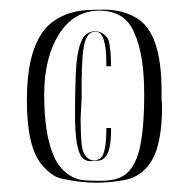

<svg xmlns="http://www.w3.org/2000/svg" viewBox="-20 -738 395 401"><path d="M36.1 -529.3C36.1 -461.9 46.9 -416 69.3 -391.6C84 -375 97.7 -366.2 112.3 -364.3C134.8 -359.4 158.2 -356.4 180.7 -356.4C201.2 -356.4 221.7 -358.4 241.2 -362.3C277.3 -369.1 297.9 -397.5 306.6 -423.8C314.5 -448.2 318.4 -478.5 318.4 -512.7C318.4 -518.6 318.4 -524.4 317.4 -531.2V-548.8C317.4 -629.9 299.8 -679.7 265.6 -700.2C246.1 -711.9 223.6 -717.8 197.3 -717.8C170.9 -717.8 151.4 -716.8 138.7 -713.9C114.3 -709 83 -694.3 66.4 -667C45.9 -635.7 36.1 -589.8 36.1 -529.3ZM72.3 -540C72.3 -592.8 83 -634.8 103.5 -667C124 -699.2 152.3 -715.8 187.5 -715.8C223.6 -715.8 248 -700.2 260.7 -668.9C274.4 -638.7 281.2 -595.7 281.2 -542C281.2 -488.3 277.3 -449.2 270.5 -422.9C255.9 -371.1 230.5 -360.4 188.5 -360.4C168 -360.4 153.3 -361.3 144.5 -363.3C126 -368.2 103.5 -384.8 92.8 -411.1C79.1 -441.4 72.3 -484.4 72.3 -540ZM139.6 -605.5C143.6 -643.6 152.3 -662.1 161.1 -667C178.7 -679.7 200.2 -669.9 207 -653.3C210 -641.6 211.9 -624 211.9 -599.6H202.1V-606.4C202.1 -650.4 194.3 -671.9 179.7 -671.9C152.3 -671.9 150.4 -631.8 150.4 -530.3L148.4 -491.2C148.4 -450.2 150.4 -425.8 155.3 -418C167 -397.5 181.6 -402.3 189.5 -407.2C198.2 -414.1 202.1 -434.6 202.1 -470.7H211.9V-463.9C211.9 -423.8 203.1 -403.3 184.6 -402.3C181.6 -402.3 176.8 -402.3 168.9 -401.4C168.9 -401.4 168.9 -401.4 168 -401.4C161.1 -401.4 156.2 -404.3 151.4 -409.2C141.6 -420.9 136.7 -450.2 136.7 -496.1C136.7 -544.9 137.7 -581.1 139.6 -605.5Z"/></svg>

Font: Caledo
Style: Light
Weight: 300
Designer: BSozoo
Foundry: BSozoo
Version: Version 002.000